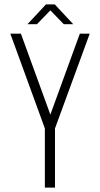

<svg xmlns="http://www.w3.org/2000/svg" viewBox="-20 -853 455 873"><path d="M209 -806 148 -743H105L189 -833H229L313 -743H270ZM184 0V-269L27 -700H75L209 -332L343 -700H388L230 -269V0Z"/></svg>

Font: Bebas Neue Book
Style: Regular
Weight: 400
Designer: Ryoichi Tsunekawa
Foundry: Ryoichi Tsunekawa
Version: Version 001.003